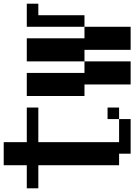

<svg xmlns="http://www.w3.org/2000/svg" viewBox="136 -848 728 1040"><g transform="rotate(-90 500.0 -328.0)"><path d="M0 -484.4V-546.9H125V-671.9H250V-546.9H437.5V-484.4H250V-46.9H375V15.6H187.5V-46.9H125V-484.4ZM375 -46.9V-109.4H437.5V-46.9Z M500 -234.4V-546.9H625V-234.4H687.5V-546.9H812.5V-234.4H875V-546.9H1000V-484.4H937.5V-234.4H875V15.6H750V-234.4H687.5V15.6H562.5V-234.4Z"/></g></svg>

Font: KH Dot Dougenzaka 16
Style: Regular
Weight: 400
Designer: Original version for X68000 by Keitarou Hiraki (http://hp.vector.co.jp/authors/VA000874/) / TrueType conversion by Homem
Version: Version 1.00.20150527